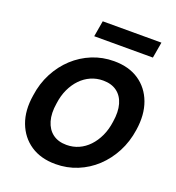

<svg xmlns="http://www.w3.org/2000/svg" viewBox="-162 -1049 1093 1190"><g transform="rotate(20 384.5 -454.0)"><path d="M337 12Q240 12 173 -33Q106 -78 76 -157.5Q46 -237 63 -341Q74 -422 109.5 -490Q145 -558 198.5 -607.5Q252 -657 319.5 -684.5Q387 -712 463 -712Q561 -712 627.5 -667Q694 -622 723.5 -542.5Q753 -463 737 -359Q725 -277 689.5 -209.5Q654 -142 601 -92.5Q548 -43 480.5 -15.5Q413 12 337 12ZM361 -123Q404 -123 441 -139.5Q478 -156 507.5 -187Q537 -218 557 -261Q577 -304 584 -357Q595 -425 581 -474Q567 -523 531 -549.5Q495 -576 440 -576Q397 -576 359.5 -559.5Q322 -543 292.5 -512.5Q263 -482 243 -439.5Q223 -397 216 -343Q205 -276 219.5 -226.5Q234 -177 270 -150Q306 -123 361 -123ZM293 -815 311 -920H698L680 -815Z"/></g></svg>

Font: DM Sans 10pt Black
Style: Italic
Weight: 900
Italic angle: -10°
Version: Version 4.004;gftools[0.9.30]